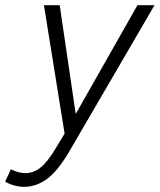

<svg xmlns="http://www.w3.org/2000/svg" viewBox="-111 -530 618 743"><path d="M-91 173 -69 125Q-55 132 -41 136Q-27 140 -12 140Q20 140 48 116.5Q76 93 107 40L139 -13L59 -510H120L182 -89L421 -510H487L156 58Q111 134 69.5 163.5Q28 193 -17 193Q-56 193 -91 173Z"/></svg>

Font: Radio Canada Light
Style: Italic
Weight: 300
Italic angle: -12°
Designer: Charles Daoud, Etienne Aubert Bonn, Alexandre Saumier Demers, Jacques Le Bailly
Foundry: Radio-Canada
Version: Version 2.104; ttfautohint (v1.8.4.7-5d5b);gftools[0.9.28.de